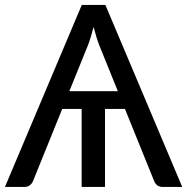

<svg xmlns="http://www.w3.org/2000/svg" viewBox="-20 -736 738 756"><path d="M444 -377 371 -557.5Q365.5 -571.5 359.8 -590Q354 -608.5 348.5 -630Q343 -608.5 337.2 -589.8Q331.5 -571 326 -557L253 -377ZM697.5 0H620Q607 0 599 -6.5Q591 -13 587 -23L472 -307H393.5V0H301.5V-307H225L110 -23Q106.5 -14 98 -7Q89.5 0 77 0H-0.5L302 -716.5H395Z"/></svg>

Font: Lato 2
Style: Regular
Weight: 400
Designer: Lukasz Dziedzic with Adam Twardoch and Botio Nikoltchev
Foundry: tyPoland Lukasz Dziedzic
Version: Version 2.015; 2015-08-06; http://www.latofonts.com/